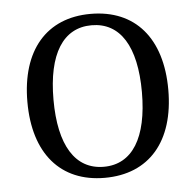

<svg xmlns="http://www.w3.org/2000/svg" viewBox="-44 -565 635 623"><g transform="rotate(-5 273.5 -254.0)"><path d="M273 13C418 13 503 -86 503 -254C503 -422 418 -521 273 -521C129 -521 44 -422 44 -254C44 -86 129 13 273 13ZM273 -23C180 -23 129 -105 129 -254C129 -403 180 -484 273 -484C366 -484 417 -403 417 -254C417 -105 366 -23 273 -23Z"/></g></svg>

Font: Arima Koshi
Style: Regular
Weight: 400
Designer: Joana Correia and Natanael Gama
Foundry: NDISCOVER
Version: Version 1.019;PS 001.019;hotconv 1.0.88;makeotf.lib2.5.64775